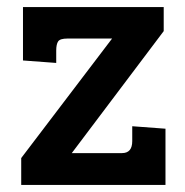

<svg xmlns="http://www.w3.org/2000/svg" viewBox="-20 -523 523 543"><path d="M448 0H40V-76L297 -414H171Q150 -414 144.5 -406Q139 -398 139 -380V-345L45 -352V-503H443V-435L183 -90H325Q354 -90 354 -124V-166L448 -159Z"/></svg>

Font: Bree Serif
Style: Regular
Weight: 400
Designer: Veronika Burian, Jos Scaglione
Foundry: TypeTogether
Version: Version 1.002